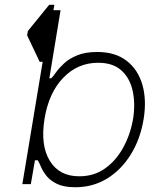

<svg xmlns="http://www.w3.org/2000/svg" viewBox="-20 -770 645 803"><path d="M185.7 -750H207.4L203.5 -727.3H233.3L186.4 -442.8H194.6Q202.4 -450.6 214.8 -468.2Q227.3 -485.8 248.4 -505.3Q269.5 -524.9 303.1 -538.7Q336.6 -552.6 386.7 -552.6Q462 -552.6 509.6 -515.8Q557.2 -479 575.5 -415.5Q593.8 -351.9 580.6 -271.3Q566.8 -187.9 526.8 -123.6Q486.9 -59.3 427.6 -23.1Q368.3 13.1 295.5 13.1Q247.5 13.1 218.8 -0.7Q190 -14.6 174.5 -34.3Q159.1 -54 151.3 -72.4Q143.5 -90.9 137.8 -99.8H126.1V-99.4L109 0H73.5L158.4 -511.4H146L93.4 -622.2L96.6 -640.3ZM536.6 -272.7Q546.5 -336.3 535 -389.6Q523.4 -442.8 488.1 -475.1Q452.8 -507.5 390.6 -507.5Q304.3 -507.5 244 -444.2Q183.6 -381 166.2 -272.7Q148.4 -162.6 188.2 -97.5Q228 -32.3 312.1 -32.7Q373.2 -32.7 419.6 -65.7Q465.9 -98.7 495.7 -153.6Q525.6 -208.5 536.6 -272.7Z"/></svg>

Font: Inter UI Extra Light
Style: Italic
Weight: 200
Italic angle: -9.39999°
Designer: Rasmus Andersson
Foundry: rsms
Version: 3.2;8d6f07862